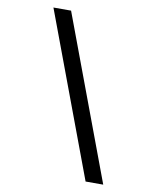

<svg xmlns="http://www.w3.org/2000/svg" viewBox="-106 -929 962 1179"><g transform="rotate(10 375.0 -339.0)"><path d="M130 -848H240L620 170H510Z"/></g></svg>

Font: Martian Mono SemiExpanded
Style: Regular
Weight: 400
Width: 6
Monospace: yes
Designer: Roman Shamin
Foundry: Evil Martians
Version: Version 1.000